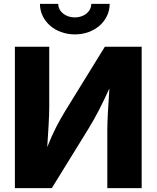

<svg xmlns="http://www.w3.org/2000/svg" viewBox="-20 -968 806 988"><path d="M709 0V-727.5H519.5L316.9 -398.9C284.2 -345.2 253.9 -290 223.1 -210.9C228 -283.7 233.4 -367.2 233.4 -418V-727.5H56.6V0H246.6L432.6 -301.3C475.6 -371.1 502.4 -425.8 543 -512.7C537.1 -426.3 532.2 -347.2 532.2 -301.3V0ZM365.2 -791C467.3 -791 544.4 -860.4 544.4 -948.2H449.7C449.7 -908.7 413.1 -878.4 365.2 -878.4C316.9 -878.4 279.8 -908.7 279.8 -948.2H185.5C185.5 -860.4 263.2 -791 365.2 -791Z"/></svg>

Font: Inter ExtraBold
Style: Regular
Weight: 800
Designer: Rasmus Andersson
Foundry: rsms
Version: Version 4.001;git-9221beed3